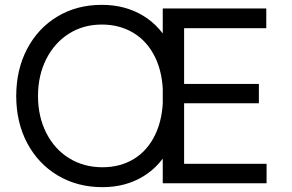

<svg xmlns="http://www.w3.org/2000/svg" viewBox="-20 -757 1207 793"><path d="M47 -360.4Q47 -469.4 92.1 -555.1Q137.2 -640.9 217.3 -688.9Q297.4 -737 400.4 -737Q496.8 -737 570.9 -692.3Q645 -647.6 686.5 -562.5Q728 -477.4 728 -361.4Q728 -244.8 686.9 -159.3Q645.8 -73.8 572.3 -28.9Q498.8 16 403.2 16Q300 16 219 -32Q138.1 -80.1 92.5 -165.7Q47 -251.4 47 -360.4ZM653.2 -360.3Q653.2 -453.4 621 -519.9Q588.8 -586.4 531.4 -621Q474.1 -655.6 400.4 -655.6Q324.2 -655.6 264.5 -617.8Q204.8 -580 170.9 -512.7Q137 -445.3 137 -360.5Q137 -275.6 171 -208.3Q205 -140.9 265.5 -103.6Q326 -66.2 403.3 -66.2Q476.8 -66.2 533.3 -100.7Q589.8 -135.2 621.5 -201.7Q653.2 -268.2 653.2 -360.3ZM652.2 -722H1079.8V-640.6H740.4V-410.2H1049.2V-330.6H740.4V-80.6H1081V0H652.2Z"/></svg>

Font: 寒蝉端黑体 Light
Style: Regular
Weight: 300
Designer: ChillDuanSans {Warren2060}; 
Source Han Sans {Ryoko NISHIZUKA 西塚涼子 (kana, bopomofo & ideographs); Paul D. Hunt (Latin, G
Foundry: ChillType&Adobe
Version: Version 1.300;Glyphs 3.3 (3306)